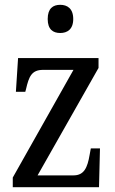

<svg xmlns="http://www.w3.org/2000/svg" viewBox="-20 -777 479 797"><path d="M230 -640C259 -640 284 -655 284 -698C284 -742 259 -757 230 -757C200 -757 178 -742 178 -698C178 -655 200 -640 230 -640ZM33 0H391L395 -161H357L352 -134C343 -81 329 -49 285 -49H136L389 -495V-536H55L46 -396H85L88 -407C100 -459 111 -487 159 -487H285L33 -40Z"/></svg>

Font: Noto Serif Khmer Condensed
Style: Regular
Weight: 400
Width: 3
Designer: Danh Hong and the Monotype Design Team
Foundry: Monotype Imaging Inc.
Version: Version 2.004